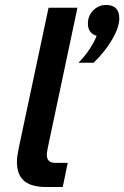

<svg xmlns="http://www.w3.org/2000/svg" viewBox="-20 -751 499 771"><path d="M56 -160 175 -720H291L173 -163Q171 -151 169.5 -144Q168 -137 168 -129Q168 -97 202 -97H252L232 0H166Q106 0 77 -24.5Q48 -49 48 -101Q48 -112 50 -126.5Q52 -141 56 -160ZM356 -499H295Q320 -524 339.5 -553.5Q359 -583 368 -607Q333 -618 333 -656Q333 -688 354.5 -709.5Q376 -731 406 -731Q459 -731 459 -677Q459 -642 431 -593.5Q403 -545 356 -499Z"/></svg>

Font: Wix Madefor Text SemiBold
Style: Italic
Weight: 600
Italic angle: -12°
Designer: Dalton Maag Ltd
Foundry: Dalton Maag Ltd
Version: Version 3.100